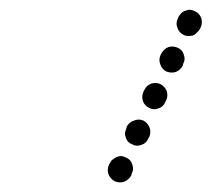

<svg xmlns="http://www.w3.org/2000/svg" viewBox="-20 -605 435 395"><path d="M203 -247Q207 -237 216 -232Q226 -228 235 -231Q245 -235 250 -244L251 -248Q256 -257 252 -267Q249 -277 239 -281Q235 -283 230 -284Q225 -284 220 -282Q216 -280 212 -277Q208 -274 206 -269L204 -266Q200 -256 203 -247ZM237 -331Q237 -326 239 -322Q240 -317 244 -313Q247 -310 252 -308Q261 -303 271 -307Q281 -310 285 -320L287 -323Q291 -333 288 -342Q284 -352 275 -357Q265 -361 256 -357Q246 -354 241 -345L240 -341Q238 -336 237 -331ZM274 -397Q278 -387 287 -383Q296 -378 306 -382Q316 -385 320 -395L322 -399Q326 -408 323 -418Q319 -427 310 -432Q301 -436 291 -433Q281 -429 277 -420L275 -416Q271 -407 274 -397ZM310 -472Q313 -463 322 -458Q332 -454 342 -457Q351 -461 356 -470L357 -474Q362 -483 358 -493Q355 -503 345 -507Q336 -511 326 -508Q317 -504 312 -495L310 -491Q306 -482 310 -472ZM345 -548Q348 -538 358 -533Q362 -531 367 -531Q372 -531 377 -532Q382 -534 385 -538Q389 -541 391 -545L393 -549Q397 -558 394 -568Q390 -578 381 -582Q376 -584 371 -585Q366 -585 362 -583Q357 -582 353 -578Q350 -575 347 -570L346 -567Q341 -557 345 -548Z"/></svg>

Font: FRB American Cursive Dotted Black
Style: Bold Italic
Weight: 900
Italic angle: -25°
Version: Version 2.0;Modular Font Editor K font №1